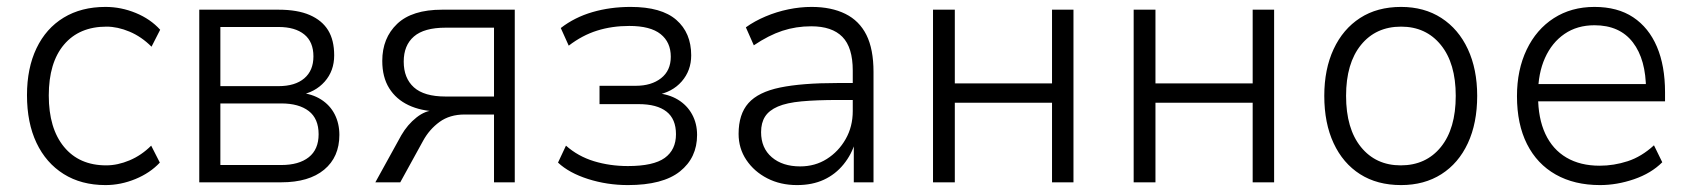

<svg xmlns="http://www.w3.org/2000/svg" viewBox="-20 -527 4887 555"><path d="M285 8Q215 8 164 -24Q113 -56 85.5 -114Q58 -172 58 -252Q58 -330 85.5 -387.5Q113 -445 164 -476Q215 -507 285 -507Q330 -507 372.5 -489.5Q415 -472 443 -441L418 -392Q389 -421 354.5 -435.5Q320 -450 288 -450Q209 -450 165 -398Q121 -346 121 -251Q121 -156 165 -102.5Q209 -49 287 -49Q320 -49 354.5 -63.5Q389 -78 417 -106L442 -57Q414 -27 371.5 -9.5Q329 8 285 8Z M556 0V-499H785Q840 -499 875.5 -483.5Q911 -468 928.5 -439.5Q946 -411 946 -367Q946 -322 918.5 -291Q891 -260 846 -252V-259Q882 -256 908 -239.5Q934 -223 947.5 -196.5Q961 -170 961 -137Q961 -73 917 -36.5Q873 0 793 0ZM617 -50H793Q844 -50 872.5 -72.5Q901 -95 901 -139Q901 -184 872.5 -206Q844 -228 793 -228H617ZM617 -278H785Q833 -278 859.5 -300.5Q886 -323 886 -364Q886 -406 859.5 -427.5Q833 -449 785 -449H617Z M1065 0 1140 -136Q1158 -167 1184 -187.5Q1210 -208 1236 -208H1244V-205Q1197 -206 1161 -223Q1125 -240 1105 -272Q1085 -304 1085 -351Q1085 -417 1128 -458Q1171 -499 1258 -499H1468V0H1408V-196H1323Q1280 -196 1250.5 -174.5Q1221 -153 1203 -120L1137 0ZM1268 -248H1408V-447H1268Q1206 -447 1176.5 -421.5Q1147 -396 1147 -349Q1147 -301 1176.5 -274.5Q1206 -248 1268 -248Z M1795 8Q1735 8 1680 -9.5Q1625 -27 1593 -57L1616 -106Q1651 -75 1697 -61Q1743 -47 1795 -47Q1869 -47 1901.5 -70.5Q1934 -94 1934 -139Q1934 -183 1906.5 -204.5Q1879 -226 1826 -226H1713V-279H1818Q1863 -279 1891 -301Q1919 -323 1919 -363Q1919 -405 1889.5 -428.5Q1860 -452 1799 -452Q1749 -452 1706 -438.5Q1663 -425 1624 -395L1601 -446Q1641 -477 1692.5 -492Q1744 -507 1803 -507Q1892 -507 1935 -469.5Q1978 -432 1978 -367Q1978 -323 1950.5 -291.5Q1923 -260 1876 -252V-258Q1913 -255 1939.5 -239Q1966 -223 1980.5 -196.5Q1995 -170 1995 -137Q1995 -71 1945.5 -31.5Q1896 8 1795 8Z M2284 8Q2236 8 2198 -11.5Q2160 -31 2137.5 -64.5Q2115 -98 2115 -140Q2115 -197 2143.5 -229Q2172 -261 2235 -274Q2298 -287 2400 -287H2456V-238H2403Q2340 -238 2297 -234Q2254 -230 2228.5 -219Q2203 -208 2191.5 -190Q2180 -172 2180 -145Q2180 -99 2211 -72.5Q2242 -46 2293 -46Q2336 -46 2370 -67.5Q2404 -89 2424.5 -125Q2445 -161 2445 -206V-323Q2445 -390 2415 -420.5Q2385 -451 2325 -451Q2281 -451 2241.5 -438Q2202 -425 2159 -396L2136 -448Q2161 -466 2193 -479.5Q2225 -493 2259 -500Q2293 -507 2326 -507Q2383 -507 2423.5 -487Q2464 -467 2484.5 -426Q2505 -385 2505 -319V0H2448V-116H2452Q2442 -81 2418.5 -52Q2395 -23 2361.5 -7.5Q2328 8 2284 8Z M2677 0V-499H2740V-286H3021V-499H3083V0H3021V-230H2740V0Z M3257 0V-499H3320V-286H3601V-499H3663V0H3601V-230H3320V0Z M4030 8Q3961 8 3911.5 -23.5Q3862 -55 3835 -113Q3808 -171 3808 -250Q3808 -327 3835 -385Q3862 -443 3911.5 -475Q3961 -507 4030 -507Q4097 -507 4146.5 -475Q4196 -443 4223 -385Q4250 -327 4250 -250Q4250 -171 4223 -113Q4196 -55 4146.5 -23.5Q4097 8 4030 8ZM4029 -49Q4102 -49 4145 -102Q4188 -155 4188 -250Q4188 -344 4145 -397Q4102 -450 4030 -450Q3957 -450 3914 -397Q3871 -344 3871 -250Q3871 -155 3914 -102Q3957 -49 4029 -49Z M4605 8Q4531 8 4477 -22.5Q4423 -53 4394 -110.5Q4365 -168 4365 -249Q4365 -325 4393 -383.5Q4421 -442 4471.5 -474.5Q4522 -507 4589 -507Q4656 -507 4701 -477Q4746 -447 4769.5 -392Q4793 -337 4793 -260V-234H4410V-284H4756L4738 -267Q4738 -355 4700 -404.5Q4662 -454 4589 -454Q4539 -454 4502.5 -429Q4466 -404 4446 -359.5Q4426 -315 4426 -256V-249Q4426 -185 4447 -140Q4468 -95 4508 -71.5Q4548 -48 4604 -48Q4645 -48 4685 -61Q4725 -74 4761 -107L4785 -58Q4753 -26 4703.5 -9Q4654 8 4605 8Z"/></svg>

Font: Nunitoga
Style: Light
Weight: 300
Designer: Vernon Adams
Foundry: Vernon Adams
Version: Version 1.0